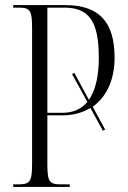

<svg xmlns="http://www.w3.org/2000/svg" viewBox="-20 -734 501 754"><path d="M32 0H254V-10H218C173 -10 166 -22 166 -91V-281H224C269 -281 305 -292 335 -310L384 -221L393 -225L344 -315C401 -355 430 -425 430 -507C430 -646 371 -714 236 -714H32V-704H54C99 -704 106 -692 106 -623V-93C106 -22 99 -10 52 -10H32ZM225 -291H166V-704H233C332 -704 368 -647 368 -507C368 -444 358 -383 329 -342L272 -448L263 -443L323 -334C301 -307 269 -291 225 -291Z"/></svg>

Font: Noto Serif Display ExtraCondensed Light
Style: Regular
Weight: 300
Width: 2
Designer: Monotype Design Team
Foundry: Monotype Imaging Inc.
Version: Version 2.009